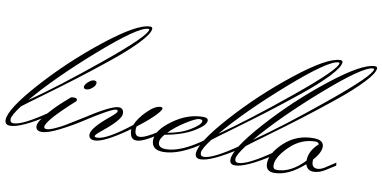

<svg xmlns="http://www.w3.org/2000/svg" viewBox="-112 -764 1916 963"><g transform="rotate(10 846.0 -282.5)"><path d="M577 -577Q527 -577 343 -416Q159 -255 45 -120Q178 -211 380 -376.5Q582 -542 582 -574Q582 -577 577 -577ZM15 -83Q-25 -30 -25 -11.5Q-25 7 -8 7Q39 7 164 -80L166 -65Q33 22 -22 22Q-49 22 -49 -3Q-49 -58 79.5 -201.5Q208 -345 363.5 -467.5Q519 -590 584 -590Q596 -590 596 -581Q596 -557 547.5 -505.5Q499 -454 417 -388Q335 -322 264 -268Q193 -214 110 -153.5Q27 -93 15 -83Z M368 -264Q368 -250 352 -237Q336 -224 322.5 -224Q309 -224 309 -235Q309 -246 325 -260.5Q341 -275 354.5 -275Q368 -275 368 -264ZM283 -156Q148 -34 148 -3Q148 7 161.5 7Q175 7 202 -5Q229 -17 250 -29.5Q271 -42 300.5 -60.5Q330 -79 332 -80L334 -65Q288 -35 229 -5Q170 25 139.5 25Q109 25 109 0Q109 -21 145 -63.5Q181 -106 217 -138L253 -170Q258 -174 272 -173Q286 -172 286 -163Q286 -159 283 -156Z M602 -69Q602 -36 626 -36Q654 -36 719 -79L721 -65Q649 -15 614.5 -15Q580 -15 580 -65V-67Q456 21 409 21Q378 21 378 -4Q378 -38 468 -111Q497 -135 497 -142.5Q497 -150 489 -150Q465 -150 326 -60L323 -74Q460 -164 499 -164Q525 -164 525 -135Q525 -104 435 -32Q405 -8 405 0Q405 5 418 5Q466 5 586 -89Q601 -126 639.5 -164Q678 -202 706 -202Q716 -202 716 -196Q716 -184 684 -152.5Q652 -121 604 -85Q602 -79 602 -69Z M924 -168Q924 -176 908 -176Q892 -176 843 -145.5Q794 -115 760 -80Q827 -91 875.5 -120.5Q924 -150 924 -168ZM728 -27Q728 2 768 2Q844 2 957 -80L959 -65Q841 18 757 18Q697 18 697 -32Q697 -82 771.5 -136Q846 -190 925 -190Q950 -190 950 -175Q950 -151 894.5 -117.5Q839 -84 749 -68Q728 -44 728 -27Z M1546 -577Q1496 -577 1312 -416Q1128 -255 1014 -120Q1147 -211 1349 -376.5Q1551 -542 1551 -574Q1551 -577 1546 -577ZM984 -83Q944 -30 944 -11.5Q944 7 961 7Q1008 7 1133 -80L1135 -65Q1002 22 947 22Q920 22 920 -3Q920 -58 1048.5 -201.5Q1177 -345 1332.5 -467.5Q1488 -590 1553 -590Q1565 -590 1565 -581Q1565 -557 1516.5 -505.5Q1468 -454 1386 -388Q1304 -322 1233 -268Q1162 -214 1079 -153.5Q996 -93 984 -83Z M1722 -577Q1672 -577 1488 -416Q1304 -255 1190 -120Q1323 -211 1525 -376.5Q1727 -542 1727 -574Q1727 -577 1722 -577ZM1160 -83Q1120 -30 1120 -11.5Q1120 7 1137 7Q1184 7 1309 -80L1311 -65Q1178 22 1123 22Q1096 22 1096 -3Q1096 -58 1224.5 -201.5Q1353 -345 1508.5 -467.5Q1664 -590 1729 -590Q1741 -590 1741 -581Q1741 -557 1692.5 -505.5Q1644 -454 1562 -388Q1480 -322 1409 -268Q1338 -214 1255 -153.5Q1172 -93 1160 -83Z M1333 8Q1405 8 1473 -64V-65Q1473 -113 1519 -155Q1516 -166 1502 -166Q1428 -166 1371 -110.5Q1314 -55 1314 -13Q1314 8 1333 8ZM1488 -181Q1541 -181 1541 -146Q1541 -116 1504 -74V-66Q1504 -33 1533 -33Q1551 -33 1573 -48L1622 -80L1624 -65L1578 -36Q1546 -15 1515.5 -15Q1485 -15 1475 -46Q1395 25 1323 25Q1280 25 1280 -16Q1280 -68 1341 -124.5Q1402 -181 1488 -181Z"/></g></svg>

Font: Monsieur La Doulaise
Style: Regular
Weight: 400
Designer: Alejandro Paul
Foundry: Alejandro Paul
Version: Version 1.000